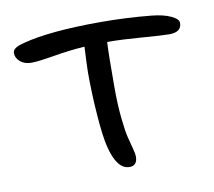

<svg xmlns="http://www.w3.org/2000/svg" viewBox="-56 -518 618 555"><g transform="rotate(-10 252.5 -240.5)"><path d="M282.2 -26.9Q245.1 -26.9 228 -97.2Q220.7 -126 215.8 -190.2Q210.9 -254.4 210.9 -316.9Q210.9 -332 213.9 -392.1Q169.9 -389.2 122.3 -381.1Q74.7 -373 55.2 -373Q35.2 -373 22.5 -383.8Q9.8 -394.5 9.8 -409.2Q9.8 -417 17.3 -422.6Q24.9 -428.2 43.9 -433.1Q123 -454.1 272 -454.1Q348.1 -454.1 420.9 -446.8Q455.1 -443.4 476.6 -433.3Q498 -423.3 498 -412.1Q498 -384.8 461.9 -384.8Q441.4 -384.8 382.1 -389.4Q322.8 -394 287.1 -394H280.8Q278.8 -357.9 278.8 -261.2Q278.8 -210.4 283 -170.4Q287.1 -130.4 292 -111.6Q296.9 -92.8 301 -77.1Q305.2 -61.5 305.2 -54.2Q305.2 -26.9 282.2 -26.9Z"/></g></svg>

Font: Shantell Sans Irregular
Style: Regular
Weight: 300
Designer: Stephen Nixon, Anya Danilova, Shantell Martin
Foundry: Arrow Type
Version: Version 1.006;[9816181b4]